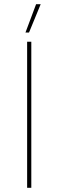

<svg xmlns="http://www.w3.org/2000/svg" viewBox="-20 -900 280 920"><path d="M175 -880H153L102 -744H119ZM110 0H130V-700H110Z"/></svg>

Font: Fixel Text Thin
Style: Regular
Weight: 100
Width: 4
Designer: AlfaBravo + MacPaw
Foundry: Kyrylo Tkachov, Marchela Mozhyna, Serhii Makarenko, Maria Weinstein, Zakhar Kryvoshyya
Version: Version 1.211